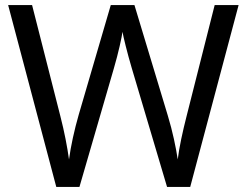

<svg xmlns="http://www.w3.org/2000/svg" viewBox="-20 -734 970 754"><path d="M917 -714H823L713 -279C697 -216 684 -157 678 -108C671 -154 658 -218 639 -280L508 -714H415L289 -283C272 -224 258 -160 251 -108C244 -158 233 -216 217 -278L106 -714H12L201 0H292L427 -465C445 -526 459 -591 461 -609C464 -591 480 -525 497 -468L636 0H727Z"/></svg>

Font: Noto Sans Elbasan
Style: Regular
Weight: 400
Designer: Monotype Design Team
Foundry: Monotype Imaging Inc.
Version: Version 2.004